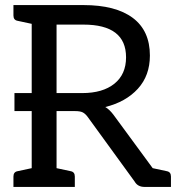

<svg xmlns="http://www.w3.org/2000/svg" viewBox="-20 -737 714 757"><path d="M33 0V-41Q33 -59 49 -62L105 -74V-299H37V-370H105V-643L49 -655Q33 -658 33 -676V-717H309Q436 -717 503.5 -666.5Q571 -616 571 -518Q571 -439 523.5 -387Q476 -335 395 -315Q411 -306 427 -285L582 -74L638 -62Q654 -59 654 -41V0H550Q523 0 511 -21L325 -277Q316 -289 306 -294Q296 -299 276 -299H203V-74L259 -62Q275 -59 275 -41V0ZM203 -370H304Q385 -370 431 -407Q477 -444 477 -511Q477 -640 309 -640H203Z"/></svg>

Font: Aleo
Style: Regular
Weight: 400
Designer: Alessio Laiso
Foundry: Alessio Laiso
Version: Version 2.001; ttfautohint (v1.8.4.7-5d5b);gftools[0.9.29]